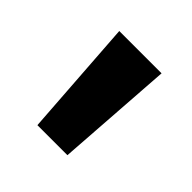

<svg xmlns="http://www.w3.org/2000/svg" viewBox="-87 -784 398 398"><g transform="rotate(45 112.5 -585.0)"><path d="M175 -714H51L69 -456H157Z"/></g></svg>

Font: Noto Sans Myanmar ExtraCondensed SemiBold
Style: Regular
Weight: 600
Width: 2
Designer: Monotype Design Team
Foundry: Monotype Imaging Inc.
Version: Version 2.107